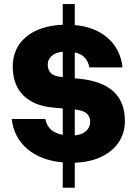

<svg xmlns="http://www.w3.org/2000/svg" viewBox="-20 -778 660 927"><path d="M283 -758.5H341V-657Q440 -648 501 -594Q562 -540 571.5 -452.5H411.5Q401 -512 341 -525V-400L365.5 -397.5Q583 -375 583 -194.5Q583 -135.5 553 -91Q523 -46.5 468.8 -20.8Q414.5 5 341 7.5V128.5H283V6Q177 -3.5 112 -58.8Q47 -114 36.5 -203.5H199Q211 -139.5 283 -127V-254.5L237 -258.5Q142.5 -267 92 -318.2Q41.5 -369.5 41.5 -456Q41.5 -546 106.2 -600Q171 -654 283 -658.5ZM268.5 -407.5 283 -406V-528.5Q249.5 -525 230 -508.2Q210.5 -491.5 210.5 -466Q210.5 -414.5 268.5 -407.5ZM344.5 -249H341V-124Q375 -127.5 395.2 -145.2Q415.5 -163 415.5 -190Q415.5 -241.5 344.5 -249Z"/></svg>

Font: Overused Grotesk ExtraBold
Style: Regular
Weight: 800
Version: Version 0.004